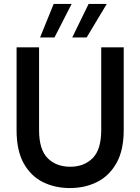

<svg xmlns="http://www.w3.org/2000/svg" viewBox="-20 -946 711 973"><path d="M64 0ZM64 0ZM334 7Q258 7 197 -23.5Q136 -54 100 -118.5Q64 -183 64 -287V-706H178V-287Q178 -188 221.5 -144.5Q265 -101 336 -101Q406 -101 449.5 -144.5Q493 -188 493 -287V-706H607V-287Q607 -186 571 -121Q535 -56 473.5 -24.5Q412 7 334 7ZM256 -756H183L252 -926H343ZM419 -756H346L429 -926H521Z"/></svg>

Font: Ulagadi Sans Medium
Style: Regular
Weight: 500
Designer: Ninad Kale (Devanagari), Jonny Pinhorn (Latin)
Foundry: Indian Type Foundry
Version: Version 3.01;March 29, 2020;FontCreator 12.0.0.2522 64-bit; 